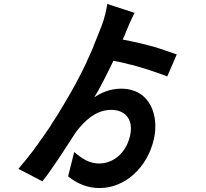

<svg xmlns="http://www.w3.org/2000/svg" viewBox="-20 -864 1040 970"><path d="M758 -164C783 -276 742 -416 591 -416C534 -416 486 -393 456 -372C485 -418 518 -485 553 -557C580 -552 609 -546 637 -538L647 -536C710 -519 773 -498 825 -478L873 -589C841 -600 810 -611 779 -621L770 -624C718 -639 664 -652 600 -664C605 -676 612 -689 616 -702C625 -725 647 -775 660 -799L522 -844C518 -814 506 -765 494 -735C480 -699 467 -666 454 -635L451 -626C448 -620 446 -615 444 -609L440 -601L436 -592C433 -584 429 -576 425 -568L421 -559L418 -551C386 -483 350 -415 298 -329C281 -300 262 -269 241 -238L236 -229C218 -202 199 -174 179 -147L173 -138C169 -133 165 -127 161 -122L155 -114C154 -112 153 -111 152 -109L146 -101C122 -70 98 -40 73 -11L194 52C220 20 249 -22 277 -64L283 -73L289 -82C318 -126 345 -169 366 -200C405 -250 462 -309 542 -309C607 -309 657 -266 637 -178C616 -87 549 -38 481 -38C431 -38 395 -62 355 -96L324 27C372 66 425 86 483 86C612 86 726 -18 758 -164Z"/></svg>

Font: Glow Sans TC Normal
Style: Bold
Weight: 700
Designer: Ryoko NISHIZUKA (kana, bopomofo & ideographs); Paul D. Hunt (Latin, Greek & Cyrillic); Sandoll Communications, Soo-young
Version: Version 0.93